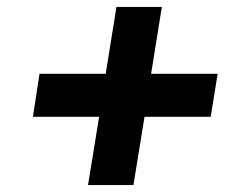

<svg xmlns="http://www.w3.org/2000/svg" viewBox="-20 -562 711 554"><path d="M234 -28 266 -225H75L94 -349H285L316 -542H447L416 -349H608L588 -225H397L365 -28Z"/></svg>

Font: Nunito Sans 7pt SemiExpanded Black
Style: Italic
Weight: 900
Width: 6
Italic angle: -9°
Designer: Vernon Adams
Foundry: Vernon Adams
Version: Version 3.101;gftools[0.9.27]